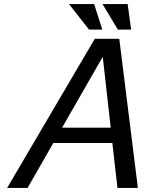

<svg xmlns="http://www.w3.org/2000/svg" viewBox="-20 -920 706 940"><path d="M441 -900 481 -775H416L318 -900ZM605 -900 622 -775H557L482 -900ZM15 0 444 -730H474H534H564L655 0H555L530 -220H241L115 0ZM483 -642 284 -295H522Z"/></svg>

Font: Miedinger
Style: Italic
Weight: 400
Italic angle: -13°
Version: Version 001.000